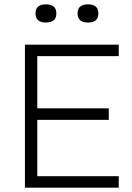

<svg xmlns="http://www.w3.org/2000/svg" viewBox="-20 -866 607 886"><path d="M95 0V-660H528V-607H152V-366H482V-313H152V-53H528V0ZM386 -762Q338 -762 338 -804Q338 -846 386 -846Q434 -846 434 -804Q434 -762 386 -762ZM192 -762Q144 -762 144 -804Q144 -846 192 -846Q240 -846 240 -804Q240 -762 192 -762Z"/></svg>

Font: Bricolage Grotesque 10pt ExtraLight
Style: Regular
Weight: 200
Designer: Mathieu Triay
Foundry: Atelier Triay
Version: Version 1.000; ttfautohint (v1.8.4.7-5d5b);gftools[0.9.32]